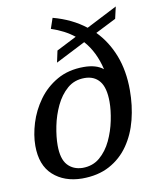

<svg xmlns="http://www.w3.org/2000/svg" viewBox="-86 -829 746 906"><g transform="rotate(-10 287.0 -376.0)"><path d="M234 10Q149 9 96 -39Q43 -87 43 -180Q43 -231 60.5 -288Q78 -345 114 -395Q150 -445 204.5 -476Q259 -507 332 -507Q392 -507 425 -480Q405 -566 355 -622L212 -549L224 -605L320 -654Q275 -690 211 -711L228 -761Q318 -737 383 -686L531 -762L518 -705L419 -655Q471 -602 499.5 -528.5Q528 -455 528 -362Q528 -288 511 -221Q494 -154 458 -102Q422 -50 366.5 -20Q311 10 234 10ZM245 -39Q294 -39 328 -68Q362 -97 383 -141.5Q404 -186 414 -235Q424 -284 424 -324Q424 -392 398.5 -423.5Q373 -455 327 -455Q278 -455 244 -425.5Q210 -396 188.5 -350.5Q167 -305 157 -255Q147 -205 147 -164Q147 -99 173.5 -69.5Q200 -40 245 -39Z"/></g></svg>

Font: NotoSerif-Italic
Style: Regular
Weight: 400
Italic angle: -12°
Designer: Monotype Design Team
Foundry: Monotype Imaging Inc.
Version: Version 2.007; ttfautohint (v1.8) -l 8 -r 50 -G 200 -x 14 -D